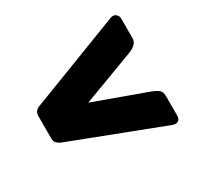

<svg xmlns="http://www.w3.org/2000/svg" viewBox="-119 -755 837 811"><g transform="rotate(-30 299.5 -349.5)"><path d="M544 -114Q544 -95 533 -89Q522 -83 506 -89L63 -259Q51 -264 43 -272Q35 -280 35 -293V-404Q35 -419 42.5 -427.5Q50 -436 63 -440L507 -611Q522 -617 533 -608.5Q544 -600 544 -586V-490Q544 -460 499 -443L246 -348L499 -256Q523 -247 533.5 -237.5Q544 -228 544 -210Z"/></g></svg>

Font: Libre Franklin Black
Style: Regular
Weight: 900
Designer: Pablo Impallari, Rodrigo Fuenzalida, Nhung Nguyen
Foundry: Impallari Type
Version: Version 3.000